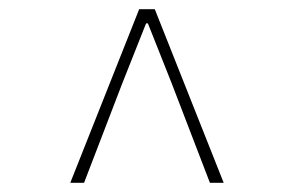

<svg xmlns="http://www.w3.org/2000/svg" viewBox="-20 -690 640 418"><path d="M133 -292 283 -670H317L467 -292H437L354 -508L302 -639H298L246 -508L163 -292Z"/></svg>

Font: SourceCodeVF
Style: Italic
Weight: 200
Italic angle: -11°
Monospace: yes
Designer: Paul D. Hunt, Teo Tuominen
Foundry: Adobe
Version: Version 1.026;hotconv 1.1.0;makeotfexe 2.6.0